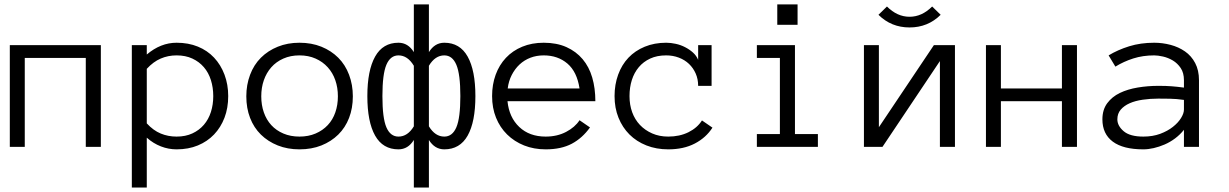

<svg xmlns="http://www.w3.org/2000/svg" viewBox="-20 -657 5499 859"><path d="M431.2 0H363.8V-397.9H90.8V0H23.9V-455.1H431.2Z M1001 -227.1Q1001 -173.8 984.4 -130.4Q967.8 -86.9 937.7 -55.4Q907.7 -23.9 865.2 -6.3Q822.8 11.2 770 11.2Q733.9 11.2 700 -2Q666 -15.1 636.7 -41V182.1H569.8V-455.1H636.7V-413.1Q698.7 -465.8 770 -465.8Q822.8 -465.8 865.2 -448.5Q907.7 -431.2 937.7 -399.2Q967.8 -367.2 984.4 -323Q1001 -278.8 1001 -227.1ZM934.1 -227.1Q934.1 -265.1 923.6 -298.6Q913.1 -332 892.1 -356.4Q871.1 -380.9 840.6 -395Q810.1 -409.2 770 -409.2Q731.9 -409.2 699 -395Q666 -380.9 636.7 -349.1V-105Q666 -73.2 699 -59.6Q731.9 -45.9 770 -45.9Q810.1 -45.9 840.6 -60.1Q871.1 -74.2 892.1 -98.6Q913.1 -123 923.6 -156Q934.1 -189 934.1 -227.1Z M1558.6 -226.1Q1558.6 -172.9 1541.7 -129.4Q1524.9 -85.9 1493.4 -54.9Q1461.9 -23.9 1418 -6.3Q1374 11.2 1319.8 11.2Q1266.6 11.2 1222.7 -6.3Q1178.7 -23.9 1147.2 -54.9Q1115.7 -85.9 1098.9 -129.4Q1082 -172.9 1082 -226.1Q1082 -277.8 1098.9 -322.5Q1115.7 -367.2 1147.2 -398.7Q1178.7 -430.2 1222.7 -448Q1266.6 -465.8 1319.8 -465.8Q1374 -465.8 1418 -448Q1461.9 -430.2 1493.4 -398.7Q1524.9 -367.2 1541.7 -322.5Q1558.6 -277.8 1558.6 -226.1ZM1491.7 -226.1Q1491.7 -265.1 1480.2 -298.1Q1468.8 -331.1 1446.3 -356Q1423.8 -380.9 1391.8 -395Q1359.9 -409.2 1319.8 -409.2Q1279.8 -409.2 1247.8 -395Q1215.8 -380.9 1193.8 -356Q1171.9 -331.1 1160.4 -298.1Q1148.9 -265.1 1148.9 -226.1Q1148.9 -187 1160.4 -154.1Q1171.9 -121.1 1193.8 -97.2Q1215.8 -73.2 1247.8 -59.6Q1279.8 -45.9 1319.8 -45.9Q1359.9 -45.9 1391.8 -59.6Q1423.8 -73.2 1446.3 -97.2Q1468.8 -121.1 1480.2 -154.1Q1491.7 -187 1491.7 -226.1Z M1831.5 -362.8Q1803.7 -409.2 1762.7 -409.2Q1726.6 -409.2 1708.7 -367.2Q1690.9 -325.2 1690.9 -227.1Q1690.9 -128.9 1708.7 -87.4Q1726.6 -45.9 1762.7 -45.9Q1803.7 -45.9 1831.5 -91.8ZM1831.5 -30.8Q1805.7 11.2 1762.7 11.2Q1692.9 11.2 1658.2 -50.3Q1623.5 -111.8 1623.5 -227.1Q1623.5 -341.8 1658.2 -403.8Q1692.9 -465.8 1762.7 -465.8Q1805.7 -465.8 1831.5 -423.8V-637.2H1898.9V-423.8Q1924.8 -465.8 1967.8 -465.8Q2037.6 -465.8 2072.3 -403.8Q2106.9 -341.8 2106.9 -227.1Q2106.9 -111.8 2072.3 -50.3Q2037.6 11.2 1967.8 11.2Q1924.8 11.2 1898.9 -30.8V182.1H1831.5ZM1898.9 -91.8Q1926.8 -45.9 1967.8 -45.9Q2003.9 -45.9 2021.7 -87.4Q2039.6 -128.9 2039.6 -227.1Q2039.6 -325.2 2021.7 -367.2Q2003.9 -409.2 1967.8 -409.2Q1926.8 -409.2 1898.9 -362.8Z M2250.5 -204.1Q2257.8 -131.8 2303.2 -88.9Q2348.6 -45.9 2421.4 -45.9Q2472.7 -45.9 2512.7 -66.9Q2552.7 -87.9 2572.8 -119.1L2619.6 -86.9Q2585.4 -39.1 2538.1 -13.9Q2490.7 11.2 2421.4 11.2Q2368.7 11.2 2324.7 -6.3Q2280.8 -23.9 2248.8 -55.4Q2216.8 -86.9 2199.2 -130.4Q2181.6 -173.8 2181.6 -227.1Q2181.6 -278.8 2197.5 -322.5Q2213.4 -366.2 2243.4 -398.2Q2273.4 -430.2 2316.4 -448Q2359.4 -465.8 2412.6 -465.8Q2470.7 -465.8 2514.2 -446.3Q2557.6 -426.8 2586.7 -392.3Q2615.7 -357.9 2629.6 -310.1Q2643.6 -262.2 2643.6 -204.1ZM2572.8 -261.2Q2561.5 -335.9 2518.6 -372.6Q2475.6 -409.2 2412.6 -409.2Q2380.4 -409.2 2353 -398.7Q2325.7 -388.2 2304.7 -368.7Q2283.7 -349.1 2269.5 -321.5Q2255.4 -293.9 2251.5 -261.2Z M3167.5 -85.9Q3138.7 -41 3088.6 -14.9Q3038.6 11.2 2969.7 11.2Q2916.5 11.2 2872.1 -6.3Q2827.6 -23.9 2796.1 -55.4Q2764.6 -86.9 2747.1 -130.4Q2729.5 -173.8 2729.5 -227.1Q2729.5 -278.8 2745.6 -323Q2761.7 -367.2 2791.5 -398.7Q2821.3 -430.2 2864.5 -448Q2907.7 -465.8 2960.4 -465.8Q2981.4 -465.8 3003.4 -460.9Q3025.4 -456.1 3044.9 -446Q3064.5 -436 3080.1 -422.1Q3095.7 -408.2 3103.5 -389.2V-455.1H3163.6V-272.9H3103.5Q3103.5 -303.2 3092.5 -328.1Q3081.5 -353 3062.5 -371.1Q3043.5 -389.2 3017.1 -399.2Q2990.7 -409.2 2960.4 -409.2Q2919.4 -409.2 2888.9 -395Q2858.4 -380.9 2837.9 -356.4Q2817.4 -332 2806.9 -299.1Q2796.4 -266.1 2796.4 -227.1Q2796.4 -188 2808.3 -155Q2820.3 -122.1 2843 -98.1Q2865.7 -74.2 2897.7 -60.1Q2929.7 -45.9 2969.7 -45.9Q3020.5 -45.9 3060.1 -65.4Q3099.6 -85 3120.6 -118.2Z M3548.3 -545.9H3457.5V-637.2H3548.3ZM3639.2 0H3366.2V-57.1H3469.2V-397.9H3366.2V-455.1H3536.6V-57.1H3639.2Z M3845.2 -455.1H3912.1V-87.9L4158.2 -455.1H4252.4V0H4185.1V-383.8L3928.2 0H3845.2ZM4188.5 -590.8Q4131.3 -534.2 4049.3 -534.2Q3967.3 -534.2 3910.2 -590.8L3948.2 -627.9Q3994.1 -582 4049.3 -582Q4104.5 -582 4150.4 -627.9Z M4798.3 0H4731V-204.1H4458V0H4391.1V-455.1H4458V-261.2H4731V-455.1H4798.3Z M4912.1 -123Q4912.1 -166 4933.6 -195.1Q4955.1 -224.1 4990 -241Q5024.9 -257.8 5070.1 -265.4Q5115.2 -272.9 5162.1 -272.9Q5180.2 -272.9 5194.6 -272.5Q5209 -272 5221.9 -271Q5234.9 -270 5248 -268.6Q5261.2 -267.1 5276.9 -265.1V-297.9Q5276.9 -331.1 5262.5 -352.5Q5248 -374 5227.1 -386.5Q5206.1 -398.9 5183.1 -404.1Q5160.2 -409.2 5144 -409.2Q5093.3 -409.2 5050.3 -395.5Q5007.3 -381.8 4970.2 -358.9L4939.9 -409.2Q4981 -434.1 5032 -450Q5083 -465.8 5144 -465.8Q5181.2 -465.8 5217 -456.3Q5252.9 -446.8 5281.5 -427Q5310.1 -407.2 5327.1 -375Q5344.2 -342.8 5344.2 -297.9V0H5276.9V-76.2Q5259.3 -54.2 5237.1 -37.6Q5214.8 -21 5190.4 -10.5Q5166 0 5141.6 5.6Q5117.2 11.2 5095.2 11.2Q5004.9 11.2 4958.5 -23.4Q4912.1 -58.1 4912.1 -123ZM5095.2 -45.9Q5137.2 -45.9 5170.7 -58.3Q5204.1 -70.8 5227.5 -89.4Q5251 -107.9 5263.9 -128.9Q5276.9 -149.9 5276.9 -167V-210Q5244.1 -214.8 5214.1 -215.3Q5184.1 -215.8 5162.1 -215.8Q5126 -215.8 5092.5 -210.9Q5059.1 -206.1 5034.2 -195.1Q5009.3 -184.1 4994.1 -166.5Q4979 -148.9 4979 -123Q4979 -94.2 5007.1 -70.1Q5035.2 -45.9 5095.2 -45.9Z"/></svg>

Font: Anonymous Pro
Style: Regular
Weight: 400
Monospace: yes
Designer: Mark Simonson
Version: Version 1.002